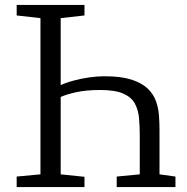

<svg xmlns="http://www.w3.org/2000/svg" viewBox="-20 -763 764 783"><path d="M223 -414Q249 -426 280.8 -434.5Q312.5 -443 345 -447.5Q377.5 -452 406.5 -452Q473 -452 515.5 -438.5Q558 -425 581.8 -402.2Q605.5 -379.5 615.8 -351.2Q626 -323 628.2 -293Q630.5 -263 630.5 -235V-52L695.5 -43V0H456V-43L550 -52V-208Q550 -247 547 -281Q544 -315 529.8 -341Q515.5 -367 482.2 -381.5Q449 -396 388 -396Q330.5 -396 288.5 -386.5Q246.5 -377 223 -365.5ZM145 -52V-689L48 -700V-743H324.5V-700L227.5 -689V-52L324.5 -42V0H48V-43Z"/></svg>

Font: Merriweather Light
Style: Regular
Weight: 300
Designer: Eben Sorkin
Foundry: Eben Sorkin
Version: Version 2.100